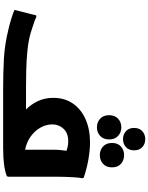

<svg xmlns="http://www.w3.org/2000/svg" viewBox="122 -1088 966 1251"><g transform="rotate(90 605.5 -463.0)"><path d="M549 0Q456 0 362.5 -5Q269 -10 165 -36Q135 -43 99.5 -54Q64 -65 45 -74L81 -216H92Q103 -210 122.5 -203Q142 -196 161.5 -190Q181 -184 193 -180Q244 -165 307.5 -158.5Q371 -152 434.5 -150.5Q498 -149 549 -149H694Q661 -181 639.5 -226Q618 -271 618 -326Q618 -401 655 -454.5Q692 -508 757.5 -537Q823 -566 908 -566Q959 -566 1019.5 -555.5Q1080 -545 1138 -525L1142 -517Q1138 -499 1136 -469Q1134 -439 1133 -408Q1132 -377 1132 -357V-32L1128 -24Q1098 -12 1053.5 -6Q1009 0 946 0ZM791 -321Q791 -281 811.5 -244Q832 -207 869 -180Q906 -153 956 -143V-321Q956 -349 958 -371.5Q960 -394 963 -413Q951 -417 935.5 -420.5Q920 -424 900 -424Q848 -424 819.5 -393.5Q791 -363 791 -321ZM887 -781Q857 -781 835.5 -800Q814 -819 814 -853Q814 -888 835.5 -907Q857 -926 887 -926Q918 -926 939 -907Q960 -888 960 -853Q960 -819 939 -800Q918 -781 887 -781ZM991 -630Q958 -630 935 -651Q912 -672 912 -709Q912 -747 935 -767.5Q958 -788 991 -788Q1025 -788 1048 -767.5Q1071 -747 1071 -709Q1071 -672 1048 -651Q1025 -630 991 -630ZM810 -611Q777 -611 754 -632Q731 -653 731 -690Q731 -728 754 -749Q777 -770 810 -770Q843 -770 866 -749Q889 -728 889 -690Q889 -653 866 -632Q843 -611 810 -611Z"/></g></svg>

Font: Kufam
Style: Bold
Weight: 700
Designer: Wael Morcos, Artur Schmal
Foundry: Original Type
Version: Version 1.300; ttfautohint (v1.8.3)